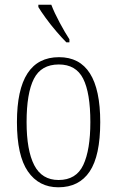

<svg xmlns="http://www.w3.org/2000/svg" viewBox="-20 -786 497 816"><path d="M228 10Q145 10 98.5 -57.5Q52 -125 52 -267Q52 -543 231 -543Q406 -543 406 -267Q406 -124 361 -57Q316 10 228 10ZM229 -21Q304 -21 334 -85Q364 -149 364 -267Q364 -391 333.5 -451.5Q303 -512 230 -512Q155 -512 124 -451Q93 -390 93 -267Q93 -147 125.5 -84Q158 -21 229 -21ZM262 -606Q244 -624 219.5 -652.5Q195 -681 174 -710Q153 -739 143 -756V-766H198Q211 -732 233.5 -690Q256 -648 275 -619V-606Z"/></svg>

Font: Noto Serif Tamil Condensed ExtraLight
Style: Italic
Weight: 200
Width: 3
Italic angle: -12°
Designer: Indian Type Foundry, Tom Grace, and the Monotype Design Team
Foundry: Monotype Imaging Inc.
Version: Version 2.003; ttfautohint (v1.8.4.7-5d5b)